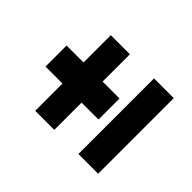

<svg xmlns="http://www.w3.org/2000/svg" viewBox="-120 -758 923 923"><g transform="rotate(-45 341.5 -296.5)"><path d="M84.5 -323.2V-452.8H269.9V-568.2H413V-452.8H598.7V-323.2H413V-208.1H269.9V-323.2ZM84.5 -24.9V-159.1H598.7V-24.9Z"/></g></svg>

Font: Inter UI Extra Bold
Style: Regular
Weight: 800
Designer: Rasmus Andersson
Foundry: rsms
Version: 3.2;8d6f07862